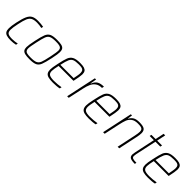

<svg xmlns="http://www.w3.org/2000/svg" viewBox="255 -1842 3033 3033"><g transform="rotate(45 1772.0 -325.0)"><path d="M41 -108Q41 -160 61 -254Q84 -363 109.5 -418.5Q135 -474 175 -496Q215 -518 284 -518Q315 -518 350 -515Q385 -512 408 -507L401 -474Q378 -479 348.5 -482.5Q319 -486 294 -486Q229 -486 194 -467.5Q159 -449 138 -401.5Q117 -354 97 -256Q76 -159 76 -111Q76 -60 102.5 -42Q129 -24 197 -24Q225 -24 257.5 -28Q290 -32 312 -37L305 -4Q285 1 255 4.5Q225 8 197 8Q137 8 103 -3.5Q69 -15 55 -40Q41 -65 41 -108Z M448 -95Q448 -142 472 -254Q497 -374 518 -425.5Q539 -477 580.5 -497.5Q622 -518 709 -518Q775 -518 811 -509Q847 -500 863 -477.5Q879 -455 879 -413Q879 -388 873.5 -352.5Q868 -317 855 -254Q829 -134 808.5 -83Q788 -32 746.5 -12Q705 8 618 8Q552 8 516 -1Q480 -10 464 -32Q448 -54 448 -95ZM820 -254Q824 -272 825 -280Q845 -377 845 -410Q845 -441 833 -457Q821 -473 793 -479.5Q765 -486 713 -486Q635 -486 600 -469Q565 -452 548 -408.5Q531 -365 507 -254Q494 -193 488 -158Q482 -123 482 -99Q482 -68 494.5 -52Q507 -36 534.5 -30Q562 -24 614 -24Q693 -24 728 -41Q763 -58 780 -100.5Q797 -143 820 -254Z M963 -109Q963 -134 968 -166Q973 -198 985 -254Q1009 -369 1029 -419.5Q1049 -470 1093 -494Q1137 -518 1226 -518Q1284 -518 1316.5 -508Q1349 -498 1363.5 -476Q1378 -454 1378 -414Q1378 -394 1371 -348.5Q1364 -303 1353 -256L1350 -243H1018Q1009 -203 1003 -168Q997 -133 997 -111Q997 -61 1027 -42.5Q1057 -24 1134 -24Q1170 -24 1213.5 -28Q1257 -32 1289 -38L1282 -5Q1259 1 1218.5 4.5Q1178 8 1140 8Q1073 8 1035 -2.5Q997 -13 980 -38.5Q963 -64 963 -109ZM1322 -275 1326 -296Q1327 -303 1334.5 -342Q1342 -381 1342 -407Q1342 -441 1330 -458Q1318 -475 1294 -480.5Q1270 -486 1227 -486Q1153 -486 1118.5 -471Q1084 -456 1065 -414.5Q1046 -373 1025 -275Z M1561 -510H1588L1570 -404H1574Q1601 -471 1643.5 -494.5Q1686 -518 1756 -518L1748 -482Q1683 -482 1642.5 -453.5Q1602 -425 1580 -377.5Q1558 -330 1543 -259L1487 0H1452Z M1766 -109Q1766 -134 1771 -166Q1776 -198 1788 -254Q1812 -369 1832 -419.5Q1852 -470 1896 -494Q1940 -518 2029 -518Q2087 -518 2119.5 -508Q2152 -498 2166.5 -476Q2181 -454 2181 -414Q2181 -394 2174 -348.5Q2167 -303 2156 -256L2153 -243H1821Q1812 -203 1806 -168Q1800 -133 1800 -111Q1800 -61 1830 -42.5Q1860 -24 1937 -24Q1973 -24 2016.5 -28Q2060 -32 2092 -38L2085 -5Q2062 1 2021.5 4.5Q1981 8 1943 8Q1876 8 1838 -2.5Q1800 -13 1783 -38.5Q1766 -64 1766 -109ZM2125 -275 2129 -296Q2130 -303 2137.5 -342Q2145 -381 2145 -407Q2145 -441 2133 -458Q2121 -475 2097 -480.5Q2073 -486 2030 -486Q1956 -486 1921.5 -471Q1887 -456 1868 -414.5Q1849 -373 1828 -275Z M2364 -510H2391L2379 -430H2383Q2405 -471 2441.5 -494.5Q2478 -518 2551 -518Q2632 -518 2664 -495.5Q2696 -473 2696 -419Q2696 -376 2683 -320L2615 0H2580L2647 -315Q2661 -382 2661 -414Q2661 -444 2650 -459.5Q2639 -475 2615 -480.5Q2591 -486 2546 -486Q2475 -486 2435.5 -455Q2396 -424 2379.5 -380.5Q2363 -337 2347 -264L2290 0H2255Z M2830 -77Q2830 -91 2838 -133L2911 -478H2817L2824 -510H2918L2949 -658H2984L2953 -510H3062L3055 -478H2946L2869 -120Q2864 -92 2864 -78Q2864 -49 2887.5 -39.5Q2911 -30 2969 -30L2963 0Q2892 0 2861 -16Q2830 -32 2830 -77Z M3089 -109Q3089 -134 3094 -166Q3099 -198 3111 -254Q3135 -369 3155 -419.5Q3175 -470 3219 -494Q3263 -518 3352 -518Q3410 -518 3442.5 -508Q3475 -498 3489.5 -476Q3504 -454 3504 -414Q3504 -394 3497 -348.5Q3490 -303 3479 -256L3476 -243H3144Q3135 -203 3129 -168Q3123 -133 3123 -111Q3123 -61 3153 -42.5Q3183 -24 3260 -24Q3296 -24 3339.5 -28Q3383 -32 3415 -38L3408 -5Q3385 1 3344.5 4.5Q3304 8 3266 8Q3199 8 3161 -2.5Q3123 -13 3106 -38.5Q3089 -64 3089 -109ZM3448 -275 3452 -296Q3453 -303 3460.5 -342Q3468 -381 3468 -407Q3468 -441 3456 -458Q3444 -475 3420 -480.5Q3396 -486 3353 -486Q3279 -486 3244.5 -471Q3210 -456 3191 -414.5Q3172 -373 3151 -275Z"/></g></svg>

Font: Saira Semi Condensed Thin
Style: Italic
Weight: 100
Width: 4
Italic angle: -12°
Designer: Hector Gatti with collaboration of the Omnibus-Type team
Foundry: Omnibus-Type
Version: Version 1.001; ttfautohint (v1.8)